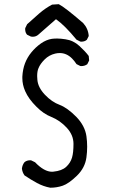

<svg xmlns="http://www.w3.org/2000/svg" viewBox="-20 -857 540 898"><path d="M384.3 -219.7Q377.4 -268.6 336.9 -310.5Q295.4 -352.5 259.8 -366.2Q222.2 -379.9 189.9 -414.1Q157.7 -448.2 154.8 -483.9Q153.8 -493.7 153.8 -501Q153.8 -524.4 160.2 -538.6Q168 -558.1 188.7 -578.9Q209.5 -599.6 238.3 -606.4Q249 -608.9 259.3 -608.9Q291.5 -608.9 316.9 -583.5Q327.6 -572.8 337.9 -557.1L355.5 -548.3Q357.9 -547.9 360.4 -547.9Q376 -547.9 388.2 -556.6L397 -574.2L395 -595.2Q379.9 -615.7 351.6 -641.8Q323.2 -668 286.1 -673.3Q263.2 -676.8 247.8 -676.8Q232.4 -676.8 222.2 -675.3Q196.8 -671.4 171.4 -653.8Q145.5 -635.3 126.5 -611.8Q107.4 -588.4 96.9 -560.8Q86.4 -533.2 84.5 -498.5Q84.5 -495.1 84.5 -491.2Q84.5 -460.9 97.7 -430.7Q113.8 -394 150.4 -357.9Q183.6 -324.2 220.2 -310.1Q260.3 -293.9 292 -259.8Q323.7 -225.6 323.7 -184.3Q323.7 -143.1 316.9 -120.1Q309.6 -95.2 289.6 -76.7Q269.5 -58.1 230 -54.2Q226.6 -53.7 223.6 -53.7Q186.5 -53.7 144 -98.1L126 -106.9Q123.5 -107.4 121.1 -107.4Q105.5 -107.4 94.7 -98.6Q84.5 -85.9 82.5 -68.4Q84.5 -50.8 94.7 -36.6Q123.5 -17.1 153.3 -1Q183.1 15.1 215.3 21Q245.6 21 273.4 11.5Q301.3 2 339.8 -35.2Q377.9 -72.3 384.3 -121.1Q387.7 -146 387.7 -170.7Q387.7 -195.3 384.3 -219.7ZM360.4 -662.1Q376 -662.1 386.2 -670.9L395 -688.5Q392.6 -723.1 369.1 -749Q283.2 -823.2 254.9 -837.4L223.6 -835.4Q191.4 -818.4 162.8 -793.5Q134.3 -768.6 106.9 -743.7L98.1 -725.6Q97.7 -722.7 97.7 -720.9Q97.7 -719.2 97.9 -716.8Q98.1 -714.4 98.6 -711.4Q99.1 -708.5 100.1 -705.6Q102.5 -699.7 106.4 -694.8L124.5 -686Q128.9 -685.1 132.8 -685.1Q148.4 -685.1 159.2 -694.8L241.7 -767.1L244.6 -765.1Q283.2 -737.8 337.9 -671.4L355.5 -662.6Q357.9 -662.1 360.4 -662.1Z"/></svg>

Font: Bakudai
Style: Light
Weight: 300
Version: Version 1.48